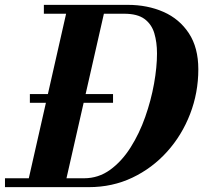

<svg xmlns="http://www.w3.org/2000/svg" viewBox="-58 -770 836 790"><path d="M64.9 -383H407.1V-347H64.9ZM307.5 0H-37.5V-36.5H60.5L214 -713.5H122.5V-750H467.5Q549 -750 614.8 -721Q680.5 -692 719.2 -633Q758 -574 758 -485Q758 -388.5 724.2 -301Q690.5 -213.5 629.5 -145.8Q568.5 -78 486.5 -39Q404.5 0 307.5 0ZM453 -713.5H369.5L215.5 -36.5H287.5Q347 -36.5 395 -71.2Q443 -106 479.2 -163.2Q515.5 -220.5 539.5 -288.8Q563.5 -357 575.8 -425.5Q588 -494 588 -550Q588 -596 577 -633Q566 -670 536.8 -691.8Q507.5 -713.5 453 -713.5Z"/></svg>

Font: Bodoni* 06pt
Style: Bold Italic
Weight: 700
Italic angle: -13°
Version: Version 2.3